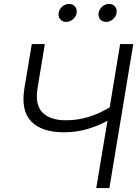

<svg xmlns="http://www.w3.org/2000/svg" viewBox="-20 -950 693 970"><path d="M302.7 -281.7Q191.4 -281.7 137.9 -336.4Q84.5 -391.1 103.5 -505.9L140.6 -727.5H206.5L169.9 -505.9Q155.8 -420.9 194.6 -381.6Q233.4 -342.3 313 -342.3Q371.6 -342.3 427.5 -359.4Q483.4 -376.5 534.2 -407.7L586.9 -727.5H653.3L532.7 0H466.3L522.9 -339.8Q474.6 -313.5 420.2 -297.6Q365.7 -281.7 302.7 -281.7ZM314 -839.4Q295.4 -839.4 284.4 -852.5Q273.4 -865.7 276.4 -884.8Q279.3 -903.8 294.7 -917Q310.1 -930.2 329.1 -930.2Q347.7 -930.2 358.9 -917Q370.1 -903.8 367.2 -884.8Q364.3 -865.7 348.6 -852.5Q333 -839.4 314 -839.4ZM516.1 -839.4Q497.1 -839.4 486.1 -852.5Q475.1 -865.7 478 -884.8Q481.4 -903.8 496.8 -917Q512.2 -930.2 530.8 -930.2Q549.8 -930.2 561 -917Q572.3 -903.8 568.8 -884.8Q565.9 -865.7 550.3 -852.5Q534.7 -839.4 516.1 -839.4Z"/></svg>

Font: Inter Display Light
Style: Italic
Weight: 300
Italic angle: -9.39999°
Designer: Rasmus Andersson
Foundry: rsms
Version: Version 4.000;git-a52131595